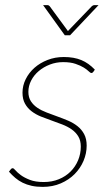

<svg xmlns="http://www.w3.org/2000/svg" viewBox="-20 -723 430 751"><path d="M345 -442Q342 -437.5 337.5 -437.5Q333.5 -437.5 326.8 -444.2Q320 -451 307.5 -458.8Q295 -466.5 275.5 -473.2Q256 -480 227 -480Q199.5 -480 175 -470.5Q150.5 -461 131.8 -445.2Q113 -429.5 102 -408.2Q91 -387 91 -364Q91 -342 100.8 -327Q110.5 -312 126.5 -301.2Q142.5 -290.5 163 -282.8Q183.5 -275 205 -267.2Q226.5 -259.5 247 -250.8Q267.5 -242 283.5 -229.2Q299.5 -216.5 309.2 -198.2Q319 -180 319 -153.5Q319 -123 306.8 -94Q294.5 -65 272 -42.2Q249.5 -19.5 217.8 -5.8Q186 8 147 8Q123 8 103.8 3.8Q84.5 -0.5 68.8 -8.2Q53 -16 40 -27Q27 -38 15 -51.5L21.5 -60Q25 -65 30 -65Q33.5 -65 40.8 -56.5Q48 -48 61.5 -38Q75 -28 96.8 -19.5Q118.5 -11 151 -11Q183.5 -11 210.2 -22Q237 -33 256 -52Q275 -71 285.5 -96.2Q296 -121.5 296 -149.5Q296 -173.5 286.2 -189.5Q276.5 -205.5 260.5 -216.8Q244.5 -228 224 -236Q203.5 -244 182 -251.5Q160.5 -259 140 -267.2Q119.5 -275.5 103.5 -287.8Q87.5 -300 77.8 -317.5Q68 -335 68 -360.5Q68 -388 80.5 -413.2Q93 -438.5 114.8 -457.8Q136.5 -477 166 -488.5Q195.5 -500 229.5 -500Q269.5 -500 298.2 -488Q327 -476 351 -450.5ZM365.5 -703 254 -585H233.5L148.5 -703H165.5Q168.5 -703 171 -701.5Q173.5 -700 174.5 -698.5L242.5 -606L245.5 -601.5L250 -606L339 -698.5Q344 -703 348.5 -703Z"/></svg>

Font: Lato ExtraLight
Style: Italic
Weight: 275
Italic angle: -7°
Designer: Lukasz Dziedzic with Adam Twardoch and Botio Nikoltchev
Foundry: tyPoland Lukasz Dziedzic
Version: Version 2.015; 2015-08-06; http://www.latofonts.com/